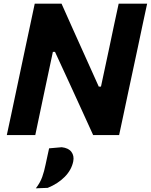

<svg xmlns="http://www.w3.org/2000/svg" viewBox="-20 -733 818 1042"><path d="M17 0Q29.5 -57.5 40.8 -111Q52 -164.5 66.5 -232.5L117.5 -473.5Q132.5 -543 144.2 -598.5Q156 -654 168.5 -713H314Q347 -639 377.5 -570.8Q408 -502.5 437.5 -437.5L516 -263H528L573 -473.5Q587.5 -543 599.2 -598.2Q611 -653.5 624 -713H778.5Q765.5 -653.5 753.8 -598.2Q742 -543 727.5 -473.5L676 -233Q661.5 -164.5 650.2 -111Q639 -57.5 626.5 0H485.5Q457 -63.5 426.2 -130.2Q395.5 -197 359.5 -276L278.5 -451.5H267L220.5 -233Q206 -164 194.8 -111Q183.5 -58 171.5 0ZM174.5 289Q198 258.5 209 227.8Q220 197 227.5 159.5Q232.5 137.5 237 115.5Q241.5 93.5 246.5 72L315 66Q351.5 70 367.5 91.2Q383.5 112.5 377.5 143Q368 189.5 331.2 226.8Q294.5 264 239 286.5Z"/></svg>

Font: Commissioner
Style: Bold Italic
Weight: 700
Italic angle: -12°
Designer: Kostas Bartsokas
Foundry: Kostas Bartsokas
Version: Version 1.000; ttfautohint (v1.8.3)